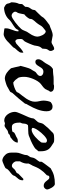

<svg xmlns="http://www.w3.org/2000/svg" viewBox="538 -1006 479 1606"><g transform="rotate(90 777.0 -203.5)"><path d="M211.4 -3.4V-15.1Q211.4 -28.3 215.3 -41Q219.2 -53.7 224.1 -66.2Q229 -78.6 232.9 -91.8Q236.8 -105 236.8 -119.1Q229.5 -119.1 227.1 -118.7Q224.6 -118.2 223.9 -116.5Q223.1 -114.7 222.7 -111.8Q222.2 -108.9 218.3 -104Q214.4 -97.2 205.1 -89.8Q195.8 -82.5 185.1 -75.4Q174.3 -68.4 164.1 -62Q153.8 -55.7 148.9 -50.8L141.1 -43.9Q132.3 -33.2 120.6 -24.7Q108.9 -16.1 95.2 -10.3Q81.5 -4.4 67.1 -1.5Q52.7 1.5 39.1 1.5Q20.5 -6.8 14.2 -12.9Q7.8 -19 5.6 -25.1Q3.4 -31.2 2.2 -39.1Q1 -46.9 -6.3 -58.1Q-6.3 -60.1 -6.1 -64.7Q-5.9 -69.3 -5.6 -74.2Q-5.4 -79.1 -4.9 -83.5Q-4.4 -87.9 -3.9 -89.4Q-3.9 -90.3 -3.2 -94.7Q-2.4 -99.1 -1 -104.2Q0.5 -109.4 2.4 -114.5Q4.4 -119.6 6.3 -122.6Q8.3 -129.4 7.8 -138.2Q7.3 -147 11.2 -153.8Q12.2 -154.3 15.1 -157.5Q18.1 -160.6 21.5 -164.3Q24.9 -168 27.6 -171.1Q30.3 -174.3 30.8 -174.8Q31.7 -175.8 31.7 -179.4Q31.7 -183.1 32.2 -188.5Q33.2 -192.9 33.7 -196.8Q34.2 -200.7 35.2 -201.7L37.6 -208Q40.5 -214.4 47.4 -222.9Q54.2 -231.4 56.2 -239.7Q58.1 -246.6 58.1 -251.5Q58.1 -256.3 63 -261.7Q65.9 -264.2 72.8 -271Q79.6 -277.8 86.9 -285.4Q94.2 -293 100.6 -299.8Q106.9 -306.6 109.4 -309.1Q109.9 -309.6 112.1 -312.7Q114.3 -315.9 116.5 -319.1Q118.7 -322.3 120.6 -325.2Q122.6 -328.1 122.6 -328.6Q127.9 -335 136.2 -342Q144.5 -349.1 153.3 -355.7Q162.1 -362.3 170.2 -368.2Q178.2 -374 183.6 -378.4Q194.3 -381.3 205.1 -386Q215.8 -390.6 226.6 -395Q237.3 -399.4 248.5 -402.3Q259.8 -405.3 271.5 -405.3L324.7 -395.5Q332.5 -395.5 339.4 -398.9Q346.2 -402.3 353 -406.5Q359.9 -410.6 367.2 -414.1Q374.5 -417.5 383.8 -417.5Q387.2 -417.5 390.4 -414.1Q393.6 -410.6 395.8 -406Q397.9 -401.4 399.4 -396.7Q400.9 -392.1 400.9 -390.1Q400.9 -382.8 399.2 -378.9Q397.5 -375 394.8 -371.3Q392.1 -367.7 389.2 -363.3Q386.2 -358.9 383.8 -350.6L381.3 -319.3Q381.3 -318.4 379.9 -316.7Q378.4 -314.9 376.5 -312.7Q374.5 -310.5 373 -308.8Q371.6 -307.1 371.1 -306.6Q366.2 -299.8 363.8 -293.2Q361.3 -286.6 359.9 -279.8Q358.4 -272.9 357.4 -266.1Q356.4 -259.3 355 -252Q354 -247.6 349.4 -235.1Q344.7 -222.7 338.9 -209Q333 -195.3 327.6 -183.8Q322.3 -172.4 320.3 -170.4Q316.4 -165.5 313 -162.4Q309.6 -159.2 306.9 -156.2Q304.2 -153.3 302.5 -149.9Q300.8 -146.5 300.8 -141.1Q300.8 -138.7 300.8 -132.8Q300.8 -127 301.3 -120.6Q301.8 -114.3 302.7 -109.4Q303.7 -104.5 305.2 -104Q307.1 -99.6 312 -95.9Q316.9 -92.3 322.3 -92.3L324.7 -95.2Q332.5 -95.2 340.8 -102.1Q349.1 -108.9 359.4 -118.7Q369.6 -128.4 382.6 -139.6Q395.5 -150.9 412.6 -159.7Q413.6 -159.7 414.3 -158.4Q415 -157.2 415 -156.2V-147Q415 -135.7 409.9 -127.2Q404.8 -118.7 397.5 -110.8Q390.1 -103 382.8 -94.7Q375.5 -86.4 371.1 -76.2Q368.7 -73.2 361.3 -66.2Q354 -59.1 345.7 -51.5Q337.4 -43.9 330.1 -36.9Q322.8 -29.8 320.3 -26.9Q314.9 -22 307.9 -16.4Q300.8 -10.7 292.7 -6.1Q284.7 -1.5 276.1 1.7Q267.6 4.9 259.8 4.9Q250 4.9 237.8 2.4Q225.6 0 215.8 -1ZM72.3 -92.3Q72.3 -86.4 75.4 -80.8Q78.6 -75.2 83.3 -70.8Q87.9 -66.4 93.8 -64Q99.6 -61.5 105 -61.5Q114.3 -61.5 129.9 -70.8Q145.5 -80.1 162.1 -92.8Q178.7 -105.5 193.6 -118.9Q208.5 -132.3 215.8 -141.1Q224.1 -149.9 229.2 -163.8Q234.4 -177.7 240.2 -189.5Q246.6 -200.2 253.9 -210.4Q261.2 -220.7 267.1 -231.4Q272.9 -242.2 276.9 -254.2Q280.8 -266.1 280.8 -279.8Q280.8 -285.6 277.6 -296.9Q274.4 -308.1 268.6 -319.3Q262.7 -330.6 254.4 -338.9Q246.1 -347.2 235.4 -347.2Q232.9 -346.2 228.3 -343Q223.6 -339.8 218.8 -335.7Q213.9 -331.5 209.5 -327.9Q205.1 -324.2 203.1 -322.8Q197.8 -317.9 193.8 -312.7Q189.9 -307.6 186.8 -302.2Q183.6 -296.9 180.4 -291.3Q177.2 -285.6 172.9 -280.3Q168.9 -273.9 162.8 -267.3Q156.7 -260.7 150.6 -253.7Q144.5 -246.6 139.4 -239Q134.3 -231.4 132.8 -223.1V-214.4Q129.9 -207.5 125.5 -200.9Q121.1 -194.3 115.7 -188Q110.4 -181.6 104.7 -176.3Q99.1 -170.9 94.2 -167.5Q93.8 -164.6 92.5 -158Q91.3 -151.4 89.8 -144Q88.4 -136.7 86.9 -130.6Q85.4 -124.5 85 -122.6Q84 -117.2 82 -113.8Q80.1 -110.4 77.9 -107.2Q75.7 -104 74 -100.6Q72.3 -97.2 72.3 -92.3Z M545.4 -56.6Q540 -74.2 536.6 -91.8Q533.2 -109.4 529.3 -126L525.4 -136.2Q526.9 -141.6 530 -153.8Q533.2 -166 537.1 -179.4Q541 -192.9 544.9 -204.3Q548.8 -215.8 551.3 -219.7Q558.1 -229.5 563.5 -238.5Q568.8 -247.6 574.2 -257.8Q577.6 -263.2 583.7 -267.3Q589.8 -271.5 595.7 -276.1Q601.6 -280.8 605.7 -286.9Q609.9 -293 609.9 -301.8Q609.9 -308.6 606.4 -313.5Q603 -318.4 597.9 -321.5Q592.8 -324.7 586.4 -326.2Q580.1 -327.6 574.2 -327.6Q563 -327.6 555.4 -322.8Q547.9 -317.9 542.2 -310.3Q536.6 -302.7 531.7 -293.9Q526.9 -285.2 521.2 -277.6Q515.6 -270 508.8 -265.1Q502 -260.3 491.7 -260.3Q480.5 -260.3 475.3 -267.1Q470.2 -273.9 470.2 -283.7Q470.2 -293.5 473.6 -301.8Q477.1 -310.1 482.2 -317.4Q487.3 -324.7 493.2 -331.8Q499 -338.9 503.4 -346.2Q509.3 -356.4 513.9 -365Q518.6 -373.5 523.4 -380.9Q528.3 -388.2 534.7 -394.5Q541 -400.9 551.3 -407.2Q563.5 -407.2 574.5 -408Q585.4 -408.7 596.2 -409.7Q606.9 -411.6 617.7 -412.4Q628.4 -413.1 639.2 -413.1H679.2Q684.1 -415.5 688.2 -416Q692.4 -416.5 699.2 -416.5Q705.6 -416.5 713.1 -415.5Q720.7 -414.6 727.3 -411.1Q733.9 -407.7 738 -401.9Q742.2 -396 742.2 -386.2Q741.7 -382.8 737.8 -378.2Q733.9 -373.5 732.9 -372.6Q732.9 -371.1 730.2 -364.7Q727.5 -358.4 725.6 -356.4Q722.2 -346.7 716.6 -339.8Q710.9 -333 704.3 -327.1Q697.8 -321.3 690.2 -316.2Q682.6 -311 675.8 -305.2Q663.6 -294.9 653.1 -278.1Q642.6 -261.2 634.5 -241.9Q626.5 -222.7 621.8 -203.1Q617.2 -183.6 617.2 -168Q617.2 -163.1 617.4 -155.3Q617.7 -147.5 618.9 -139.6Q620.1 -131.8 622.1 -124.8Q624 -117.7 627.4 -114.3Q633.8 -104 642.6 -94Q651.4 -84 665.5 -75.2Q672.9 -75.2 683.3 -77.9Q693.8 -80.6 704.6 -84.5Q715.3 -88.4 724.6 -92.8Q733.9 -97.2 738.3 -100.6Q742.7 -103.5 744.1 -105Q745.6 -106.4 746.3 -108.4Q747.1 -110.4 748 -113.3Q749 -116.2 752.4 -121.6Q762.7 -135.7 775.4 -151.4Q788.1 -167 799.1 -183.8Q810.1 -200.7 817.6 -219Q825.2 -237.3 825.2 -256.8Q825.2 -275.4 820.6 -293.9Q815.9 -312.5 815.9 -329.6Q815.9 -334.5 816.7 -342.8Q817.4 -351.1 819.1 -359.9Q820.8 -368.7 823.2 -376.5Q825.7 -384.3 828.6 -388.7Q833 -393.1 842 -397.7Q851.1 -402.3 859.9 -403.8H868.2Q879.4 -403.8 886.5 -399.2Q893.6 -394.5 897.7 -387.5Q901.9 -380.4 903.6 -371.6Q905.3 -362.8 905.3 -354Q905.3 -334.5 901.1 -315.4Q897 -296.4 890.4 -278.1Q883.8 -259.8 875.2 -242.4Q866.7 -225.1 857.9 -209.5Q857.4 -208 855.5 -204.6Q853.5 -201.2 851.3 -197.3Q849.1 -193.4 846.9 -189.7Q844.7 -186 843.8 -184.1Q843.8 -183.1 842.8 -179Q841.8 -174.8 841.3 -173.8Q819.8 -145.5 798.8 -121.1Q777.8 -96.7 752.4 -68.4Q750.5 -66.9 749.3 -63.7Q748 -60.5 746.6 -57.1Q745.1 -53.7 743.2 -51Q741.2 -48.3 738.3 -47.4Q736.8 -46.4 731.2 -43.2Q725.6 -40 718.8 -36.4Q711.9 -32.7 705.8 -29.3Q699.7 -25.9 697.8 -24.4Q693.8 -22 684.8 -18.8Q675.8 -15.6 665.5 -12.5Q655.3 -9.3 646 -7.1Q636.7 -4.9 631.8 -4.9Q618.7 -4.9 606.7 -9.3Q594.7 -13.7 583.7 -21Q572.8 -28.3 563.2 -37.6Q553.7 -46.9 545.4 -56.6Z M911.1 -98.1Q911.6 -101.6 914.3 -109.4Q917 -117.2 920.7 -126Q924.3 -134.8 927.7 -142.8Q931.2 -150.9 933.1 -155.3Q939.9 -171.9 948.2 -189.2Q956.5 -206.5 960.9 -222.2Q962.4 -225.1 962.9 -229Q963.4 -232.9 963.9 -236.8Q964.4 -240.7 965.3 -244.6Q966.3 -248.5 968.8 -251L994.1 -280.3Q997.1 -283.7 998.8 -288.6Q1000.5 -293.5 1001.7 -298.6Q1002.9 -303.7 1004.2 -308.8Q1005.4 -314 1007.3 -317.4Q1007.3 -318.8 1009.5 -322.8Q1011.7 -326.7 1012.7 -327.6Q1015.1 -330.6 1019.3 -335.7Q1023.4 -340.8 1027.8 -345.7Q1032.2 -350.6 1035.4 -354.5Q1038.6 -358.4 1038.6 -358.9Q1040.5 -361.8 1047.4 -368.7Q1054.2 -375.5 1062 -383.1Q1069.8 -390.6 1076.9 -397.7Q1084 -404.8 1086.9 -408.2Q1095.7 -414.6 1107.7 -416Q1119.6 -417.5 1130.9 -417.5H1146Q1153.8 -417.5 1158.9 -416.3Q1164.1 -415 1168.5 -412.6Q1172.9 -410.2 1178.2 -406.2Q1183.6 -402.3 1192.4 -397Q1218.8 -381.3 1229.2 -359.9Q1239.7 -338.4 1239.7 -307.6V-286.1Q1238.8 -285.2 1236.1 -282Q1233.4 -278.8 1230.2 -275.1Q1227.1 -271.5 1224.4 -268.3Q1221.7 -265.1 1221.2 -263.7Q1215.3 -257.3 1203.6 -250Q1191.9 -242.7 1178.5 -235.6Q1165 -228.5 1151.9 -222.9Q1138.7 -217.3 1129.9 -214.4Q1108.4 -203.6 1092.8 -201.9Q1077.1 -200.2 1060.5 -200.2Q1051.8 -200.2 1043 -200Q1034.2 -199.7 1022.5 -198.7Q1016.6 -193.4 1013.9 -188Q1011.2 -182.6 1010 -177.2Q1008.8 -171.9 1008.5 -165.8Q1008.3 -159.7 1007.3 -152.8Q1007.3 -152.3 1006.3 -149.7Q1005.4 -147 1004.2 -143.8Q1002.9 -140.6 1001.7 -137.7Q1000.5 -134.8 1000 -134.3V-129.4Q1000 -120.6 1001 -109.4Q1002 -98.1 1005.4 -88.1Q1008.8 -78.1 1015.6 -71Q1022.5 -64 1034.7 -64Q1037.6 -64 1043.2 -64Q1048.8 -64 1055.2 -64.5Q1061.5 -64.9 1067.6 -66.2Q1073.7 -67.4 1076.7 -69.3Q1077.1 -69.8 1078.1 -72Q1079.1 -74.2 1080.1 -76.7Q1081.1 -79.1 1082.3 -81.3Q1083.5 -83.5 1084.5 -83.5Q1093.3 -90.3 1106.7 -95.5Q1120.1 -100.6 1129.9 -107.9Q1135.7 -111.3 1141.4 -112.3Q1147 -113.3 1152.8 -113.3H1167Q1167 -103.5 1163.6 -95.5Q1160.2 -87.4 1154.8 -80.6Q1149.4 -73.7 1142.6 -68.1Q1135.7 -62.5 1128.9 -57.6L1125 -53.2L1102.1 -45.4Q1101.6 -45.4 1100.3 -43.7Q1099.1 -42 1097.7 -40.3Q1096.2 -38.6 1094.7 -37.1Q1093.3 -35.6 1091.8 -35.6Q1091.3 -35.2 1088.9 -34.4Q1086.4 -33.7 1084 -33Q1081.5 -32.2 1079.3 -31.7Q1077.1 -31.2 1076.7 -31.2Q1069.3 -29.8 1062.7 -24.9Q1056.2 -20 1049.8 -15.1Q1043.5 -10.3 1036.9 -6.3Q1030.3 -2.4 1022.5 -2.4Q1019.5 -2.4 1015.9 -4.2Q1012.2 -5.9 1009.8 -5.9Q1002.4 -5.9 996.3 -2.9Q990.2 0 981.9 0Q966.3 0 953.1 -8.1Q939.9 -16.1 930.4 -29.1Q920.9 -42 915.5 -57.6Q910.2 -73.2 910.2 -87.9ZM1043.9 -237.3Q1043.9 -235.4 1045.9 -233.9Q1047.9 -232.4 1050.3 -231.2Q1052.7 -230 1055.2 -229.5Q1057.6 -229 1059.1 -229Q1073.2 -229 1089.1 -237.8Q1105 -246.6 1119.6 -259.3Q1134.3 -272 1146.5 -285.6Q1158.7 -299.3 1165.5 -309.1Q1167.5 -316.9 1167.7 -322.8Q1168 -328.6 1168 -335.4V-347.2Q1164.6 -353 1159.9 -355.2Q1155.3 -357.4 1148.4 -357.4Q1141.1 -357.4 1130.6 -350.8Q1120.1 -344.2 1108.4 -333.5Q1096.7 -322.8 1085.2 -309.3Q1073.7 -295.9 1064.5 -282.7Q1055.2 -269.5 1049.6 -257.3Q1043.9 -245.1 1043.9 -237.3Z M1251 -99.6Q1251 -108.9 1252.9 -117.2Q1254.9 -125.5 1257.6 -133.3Q1260.3 -141.1 1263.2 -149.2Q1266.1 -157.2 1268.6 -166.5Q1269 -167 1269.8 -170.7Q1270.5 -174.3 1271 -178.7Q1271.5 -183.1 1271.7 -186.8Q1272 -190.4 1272 -190.9L1278.8 -203.6Q1279.8 -204.6 1283.4 -210.2Q1287.1 -215.8 1288.1 -217.8Q1288.6 -218.3 1289.6 -222.2Q1290.5 -226.1 1291.5 -230.7Q1292.5 -235.4 1293.5 -239.5Q1294.4 -243.7 1294.9 -245.1Q1296.9 -252 1301 -258.3Q1305.2 -264.6 1310.1 -271Q1314.9 -277.3 1319.6 -283.2Q1324.2 -289.1 1327.1 -295.4V-311Q1327.1 -312.5 1331.1 -318.8Q1335 -325.2 1341.1 -333.5Q1347.2 -341.8 1354.2 -351.3Q1361.3 -360.8 1367.4 -368.9Q1373.5 -377 1377.9 -382.6Q1382.3 -388.2 1382.8 -388.7Q1399.9 -398.9 1414.8 -405.5Q1429.7 -412.1 1444.8 -416Q1460 -419.9 1476.6 -421.6Q1493.2 -423.3 1513.7 -423.3Q1521.5 -423.3 1529.5 -415.8Q1537.6 -408.2 1544.2 -397.5Q1550.8 -386.7 1555.2 -375.5Q1559.6 -364.3 1559.6 -356.4Q1555.7 -343.3 1547.1 -336.7Q1538.6 -330.1 1528.8 -330.1Q1513.2 -330.1 1503.9 -337.4Q1494.6 -344.7 1487.8 -353.8Q1481 -362.8 1474.6 -370.1Q1468.3 -377.4 1459 -377.4Q1447.8 -377.4 1445.1 -372.1Q1442.4 -366.7 1440.4 -356.4Q1424.8 -342.3 1412.8 -328.9Q1400.9 -315.4 1391.4 -301Q1381.8 -286.6 1374.3 -270.5Q1366.7 -254.4 1359.4 -235.8Q1358.4 -234.9 1355.7 -230Q1353 -225.1 1350.1 -219.5Q1347.2 -213.9 1345 -209.2Q1342.8 -204.6 1342.3 -203.6V-182.6Q1340.8 -168.5 1335.4 -154.8Q1330.1 -141.1 1323.7 -130.9V-98.1Q1325.2 -93.3 1328.1 -87.4Q1331.1 -81.5 1335.7 -76.4Q1340.3 -71.3 1346.9 -67.6Q1353.5 -64 1361.8 -64Q1367.7 -64 1372.1 -66.7Q1376.5 -69.3 1380.1 -73.2Q1383.8 -77.1 1387.2 -81.5Q1390.6 -85.9 1395.5 -89.4Q1401.9 -94.2 1407 -96.4Q1412.1 -98.6 1415.8 -100.8Q1419.4 -103 1422.4 -106.7Q1425.3 -110.4 1427.7 -118.2L1468.8 -158.2Q1468.8 -159.2 1470.9 -159.4Q1473.1 -159.7 1474.1 -159.7Q1475.1 -159.7 1478.8 -159.2Q1482.4 -158.7 1482.4 -155.3Q1482.4 -142.6 1479.5 -134.3Q1476.6 -126 1471.4 -119.1Q1466.3 -112.3 1460 -105.5Q1453.6 -98.6 1446.8 -89.4Q1446.3 -88.9 1445.1 -85Q1443.8 -81.1 1443.8 -80.1Q1439.9 -71.8 1433.6 -65.4Q1427.2 -59.1 1419.9 -53.5Q1412.6 -47.9 1405.3 -42.2Q1397.9 -36.6 1392.1 -29.8L1380.4 -10.3Q1378.9 -8.8 1370.1 -4.6Q1361.3 -0.5 1350.8 4.2Q1340.3 8.8 1330.6 12.5Q1320.8 16.1 1317.9 16.1Q1309.1 16.1 1299.3 12.2Q1289.6 8.3 1281 1.7Q1272.5 -4.9 1265.9 -12.9Q1259.3 -21 1255.9 -29.8Q1252.9 -36.6 1252 -44.2Q1251 -51.8 1251 -60.1Z"/></g></svg>

Font: IM FELL English
Style: Italic
Weight: 400
Italic angle: -18°
Designer: Igino Marini
Foundry: Igino Marini
Version: 3.00